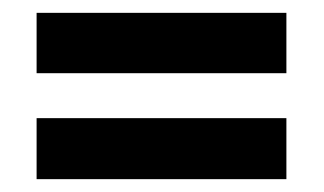

<svg xmlns="http://www.w3.org/2000/svg" viewBox="-20 -420 504 299"><path d="M37 -306H426V-400H37ZM37 -141H426V-236H37Z"/></svg>

Font: Kanit Medium
Style: Regular
Weight: 500
Designer: Katatrad Team
Foundry: CadsonDemak
Version: Version 1.000;PS 001.000;hotconv 1.0.88;makeotf.lib2.5.64775